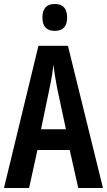

<svg xmlns="http://www.w3.org/2000/svg" viewBox="-20 -944 537 964"><path d="M373 0 330 -191H168L126 0H0L173 -714H321L497 0ZM267 -501Q261 -533 256 -563.5Q251 -594 248 -619Q243 -566 229 -502L186 -295H311ZM255 -924Q317 -924 317 -856Q317 -789 255 -789Q193 -789 193 -856Q193 -924 255 -924Z"/></svg>

Font: Noto Sans ExtraCondensed SemiBold
Style: Regular
Weight: 600
Width: 2
Designer: Monotype Design Team
Foundry: Monotype Imaging Inc.
Version: Version 2.013; ttfautohint (v1.8.4.7-5d5b)